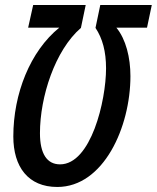

<svg xmlns="http://www.w3.org/2000/svg" viewBox="-20 -734 624 764"><path d="M208 10C392 10 499 -228 499 -431C499 -505 481 -578 443 -624H565L584 -714H379L360 -623C388 -581 402 -529 402 -462C402 -333 342 -80 219 -80C167 -80 139 -122 139 -204C139 -349 199 -534 302 -623L321 -714H112L92 -624H216C100 -530 33 -361 33 -191C33 -70 92 10 208 10Z"/></svg>

Font: Noto Sans UI Condensed Medium
Style: Italic
Weight: 500
Width: 3
Italic angle: -12°
Designer: Monotype Design Team
Foundry: Monotype Imaging Inc.
Version: Version 1.901